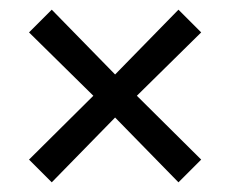

<svg xmlns="http://www.w3.org/2000/svg" viewBox="-20 -521 477 397"><path d="M218 -278 87 -144 40 -191 173 -323 40 -454 87 -501 218 -367 349 -501 396 -454 263 -323 396 -191 349 -144Z"/></svg>

Font: Noto Sans Bengali UI ExtraCondensed
Style: Regular
Weight: 400
Width: 2
Designer: Jelle Bosma - Monotype Design Team
Foundry: Monotype Imaging Inc.
Version: Version 2.003; ttfautohint (v1.8.4.7-5d5b)